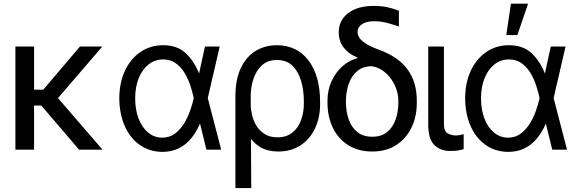

<svg xmlns="http://www.w3.org/2000/svg" viewBox="-20 -792 3048 1016"><path d="M160.2 -545.9V0H61.5V-545.9ZM521.5 -545.9 252.9 -233.4H127L111.3 -317.4H209L403.3 -545.9ZM398.4 0 195.3 -237.3 257.8 -306.6 522.5 0Z M837.9 11.7Q769.5 10.7 718.5 -25.9Q667.5 -62.5 639.6 -126.2Q611.8 -189.9 611.3 -272.5Q611.8 -355 641.4 -418Q670.9 -481 723.1 -516.8Q775.4 -552.7 842.8 -552.7Q918 -552.7 962.6 -510.7Q1007.3 -468.8 1033.2 -403.3H1066.4L1079.1 -274.4L1150.4 0H1072.3L1004.9 -274.4Q999.5 -300.3 988.8 -334.7Q978 -369.1 959.5 -401.6Q940.9 -434.1 912.4 -455.8Q883.8 -477.5 842.8 -477.5Q799.8 -477.5 766.4 -451.2Q732.9 -424.8 714.1 -378.4Q695.3 -332 695.3 -271.5Q695.3 -212.4 713.1 -165.3Q731 -118.2 763.2 -91.1Q795.4 -64 837.9 -63.5Q877.4 -63.5 906.2 -85.4Q935.1 -107.4 955.1 -140.6Q975.1 -173.8 987.1 -209.2Q999 -244.6 1004.9 -271.5L1064.5 -545.9H1142.6L1079.1 -271.5L1066.4 -137.7H1038.1Q1019.5 -93.8 991.9 -60.1Q964.4 -26.4 926.3 -7.3Q888.2 11.7 837.9 11.7Z M1225.6 203.1V-280.3Q1225.6 -371.6 1254.4 -432.1Q1283.2 -492.7 1333 -522.7Q1382.8 -552.7 1445.3 -552.7Q1499 -552.7 1541.5 -531.5Q1584 -510.3 1613.5 -470.9Q1643.1 -431.6 1658.4 -376.7Q1673.8 -321.8 1673.8 -253.9V-244.1Q1674.3 -170.4 1647.2 -113Q1620.1 -55.7 1570.3 -22.9Q1520.5 9.8 1452.1 9.8Q1397 9.8 1359.1 -12.2Q1321.3 -34.2 1295.7 -74.7Q1270 -115.2 1251 -170.9L1306.6 -240.2Q1306.6 -214.8 1313.5 -184.6Q1320.3 -154.3 1336.7 -127.2Q1353 -100.1 1380.4 -82.8Q1407.7 -65.4 1448.2 -65.4Q1496.1 -65.4 1526.9 -90.1Q1557.6 -114.7 1572.8 -155.5Q1587.9 -196.3 1587.9 -244.1V-253.9Q1587.9 -316.9 1572.5 -366.7Q1557.1 -416.5 1525.9 -445.6Q1494.6 -474.6 1445.3 -474.6Q1396 -474.6 1365.2 -445.6Q1334.5 -416.5 1320.3 -372.1Q1306.2 -327.6 1306.6 -281.2L1309.6 203.1Z M1772.5 -621.1Q1772.5 -684.1 1822 -722.4Q1871.6 -760.7 1959 -760.7Q1997.1 -760.7 2027.3 -754.4Q2057.6 -748 2090.8 -735.4V-651.4Q2069.3 -659.7 2032.7 -669.7Q1996.1 -679.7 1960 -679.7Q1917.5 -679.7 1894.8 -663.6Q1872.1 -647.5 1872.1 -622.1Q1872.1 -609.4 1880.4 -594.5Q1888.7 -579.6 1911.9 -563.7Q1935.1 -547.9 1979.5 -531.2Q2087.4 -492.7 2136.7 -424.6Q2186 -356.4 2185.5 -258.8V-249Q2186 -175.8 2157.7 -117.2Q2129.4 -58.6 2076.7 -24.4Q2023.9 9.8 1950.2 9.8Q1875 9.8 1821.8 -24.4Q1768.6 -58.6 1740.7 -117.2Q1712.9 -175.8 1712.9 -249V-258.8Q1712.9 -315.4 1734.6 -362.5Q1756.3 -409.7 1792.5 -441.7Q1828.6 -473.6 1872.1 -484.4V-487.3Q1826.2 -505.4 1799.3 -539.6Q1772.5 -573.7 1772.5 -621.1ZM1810.5 -258.8V-249Q1811 -199.7 1825.7 -158.7Q1840.3 -117.7 1871.1 -93Q1901.9 -68.4 1950.2 -68.4Q1998 -68.4 2028.3 -93Q2058.6 -117.7 2073.2 -158.7Q2087.9 -199.7 2087.9 -249V-258.8Q2087.9 -298.3 2070.8 -337.2Q2053.7 -376 2022.9 -404.5Q1992.2 -433.1 1950.2 -441.4Q1901.9 -441.9 1871.1 -416.5Q1840.3 -391.1 1825.7 -349.4Q1811 -307.6 1810.5 -258.8Z M2246.1 -545.9H2329.1V-134.8Q2329.6 -96.7 2349.6 -85.9Q2369.6 -75.2 2391.6 -75.2Q2402.8 -75.2 2415.5 -77.6Q2428.2 -80.1 2433.6 -82V-2.9Q2422.9 0.5 2405.5 3.9Q2388.2 7.3 2362.3 6.8Q2312 7.3 2278.8 -24.4Q2245.6 -56.2 2246.1 -134.8Z M2668 11.7Q2599.6 10.7 2548.6 -25.9Q2497.6 -62.5 2469.7 -126.2Q2441.9 -189.9 2441.4 -272.5Q2441.9 -355 2471.4 -418Q2501 -481 2553.2 -516.8Q2605.5 -552.7 2672.9 -552.7Q2748 -552.7 2792.7 -510.7Q2837.4 -468.8 2863.3 -403.3H2896.5L2909.2 -274.4L2980.5 0H2902.3L2835 -274.4Q2829.6 -300.3 2818.8 -334.7Q2808.1 -369.1 2789.6 -401.6Q2771 -434.1 2742.4 -455.8Q2713.9 -477.5 2672.9 -477.5Q2629.9 -477.5 2596.4 -451.2Q2563 -424.8 2544.2 -378.4Q2525.4 -332 2525.4 -271.5Q2525.4 -212.4 2543.2 -165.3Q2561 -118.2 2593.3 -91.1Q2625.5 -64 2668 -63.5Q2707.5 -63.5 2736.3 -85.4Q2765.1 -107.4 2785.2 -140.6Q2805.2 -173.8 2817.1 -209.2Q2829.1 -244.6 2835 -271.5L2894.5 -545.9H2972.7L2909.2 -271.5L2896.5 -137.7H2868.2Q2849.6 -93.8 2822 -60.1Q2794.4 -26.4 2756.3 -7.3Q2718.3 11.7 2668 11.7ZM2659.2 -606.4 2683.6 -772.5H2774.4L2717.8 -606.4Z"/></svg>

Font: Inter Tight
Style: Regular
Weight: 400
Designer: Rasmus Andersson
Foundry: rsms
Version: Version 3.002